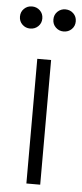

<svg xmlns="http://www.w3.org/2000/svg" viewBox="-56 -731 326 761"><g transform="rotate(5 107.0 -350.5)"><path d="M79 0V-496H134V0ZM173 -613Q155 -613 142 -625.5Q129 -638 129 -657Q129 -676 142 -688.5Q155 -701 173 -701Q192 -701 205 -688.5Q218 -676 218 -657Q218 -638 205 -625.5Q192 -613 173 -613ZM40 -613Q22 -613 9 -625.5Q-4 -638 -4 -657Q-4 -676 9 -688.5Q22 -701 40 -701Q59 -701 72 -688.5Q85 -676 85 -657Q85 -638 72 -625.5Q59 -613 40 -613Z"/></g></svg>

Font: Fustat Light
Style: Regular
Weight: 300
Designer: Mohamed Gaber, Khaled Hosny, Laura Garcia Mut
Foundry: Kief Type Foundry, Alif Type Foundry, Hard Type Foundry
Version: Version 1.007